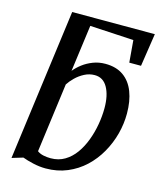

<svg xmlns="http://www.w3.org/2000/svg" viewBox="-116 -854 794 948"><g transform="rotate(15 281.0 -380.0)"><path d="M207 10Q176 10 143 2.5Q110 -5 88 -13.5L31.5 3.5L134.5 -770H557L531.5 -601.5H471.5L462 -714.5L238.5 -727L206.5 -488.5Q222 -508 245 -525.5Q268 -543 297 -554.2Q326 -565.5 359.5 -565.5Q415.5 -565.5 452.2 -539.5Q489 -513.5 507.2 -466.2Q525.5 -419 525.5 -355Q525.5 -303 511.8 -250.8Q498 -198.5 471.2 -151.5Q444.5 -104.5 405.8 -68.2Q367 -32 317 -11Q267 10 207 10ZM218 -45Q258.5 -45 289.8 -63.8Q321 -82.5 343.8 -114.2Q366.5 -146 381.5 -186Q396.5 -226 404 -269.2Q411.5 -312.5 411.5 -353Q411.5 -418 389 -458Q366.5 -498 323.5 -498Q295.5 -498 270.8 -485Q246 -472 227 -453.2Q208 -434.5 196.5 -416.5L149.5 -62.5Q163 -52.5 181 -48.8Q199 -45 218 -45Z"/></g></svg>

Font: Merriweather 24pt Medium
Style: Italic
Weight: 500
Italic angle: -7.8°
Version: Version 2.101